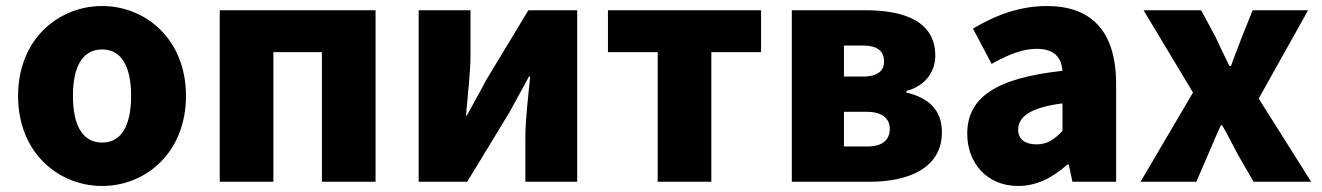

<svg xmlns="http://www.w3.org/2000/svg" viewBox="-20 -603 4386 637"><path d="M319 14C463 14 597 -96 597 -285C597 -473 463 -583 319 -583C174 -583 40 -473 40 -285C40 -96 174 14 319 14ZM319 -130C252 -130 222 -190 222 -285C222 -379 252 -439 319 -439C385 -439 415 -379 415 -285C415 -190 385 -130 319 -130Z M709 0H887V-430H1048V0H1226V-569H709Z M1369 0H1530L1670 -230C1688 -262 1716 -315 1735 -349H1739C1732 -279 1723 -204 1723 -148V0H1895V-569H1733L1594 -339C1577 -306 1547 -254 1529 -220H1526C1532 -289 1541 -365 1541 -421V-569H1369Z M2162 0H2340V-430H2505V-569H1997V-430H2162Z M2607 0H2866C2995 0 3105 -46 3105 -164C3105 -240 3059 -279 2987 -296V-301C3056 -320 3083 -371 3083 -418C3083 -533 2979 -569 2851 -569H2607ZM2780 -349V-452H2842C2893 -452 2913 -432 2913 -399C2913 -368 2892 -349 2842 -349ZM2780 -117V-232H2856C2910 -232 2932 -207 2932 -176C2932 -142 2912 -117 2857 -117Z M3358 14C3421 14 3474 -15 3521 -57H3526L3538 0H3683V-323C3683 -501 3600 -583 3453 -583C3364 -583 3283 -553 3208 -508L3270 -391C3327 -423 3374 -441 3419 -441C3477 -441 3501 -414 3505 -368C3283 -344 3189 -279 3189 -159C3189 -64 3253 14 3358 14ZM3419 -124C3382 -124 3358 -140 3358 -173C3358 -213 3394 -246 3505 -260V-169C3479 -141 3455 -124 3419 -124Z M3764 0H3949L3988 -90C4002 -123 4016 -156 4030 -187H4035C4053 -156 4070 -122 4087 -90L4139 0H4330L4156 -276L4320 -569H4136L4101 -482C4089 -449 4075 -416 4064 -384H4059C4043 -416 4027 -449 4012 -482L3965 -569H3774L3938 -296Z"/></svg>

Font: Noto Sans CJK HK Black
Style: Regular
Weight: 900
Designer: Ryoko NISHIZUKA 西塚涼子 (kana, bopomofo & ideographs); Paul D. Hunt (Latin, Greek & Cyrillic); Sandoll Communications 산돌커뮤니
Foundry: Adobe
Version: Version 2.004;hotconv 1.0.118;makeotfexe 2.5.65603